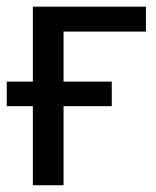

<svg xmlns="http://www.w3.org/2000/svg" viewBox="-22 -548 461 568"><path d="M308.6 -233.9H166V0H75.2V-233.9H-2V-306.6H75.2V-528.3H409.7V-454.6H166V-306.6H308.6Z"/></svg>

Font: Roboto Web
Style: Regular
Weight: 400
Designer: Google
Version: Version 1.200310; 2013